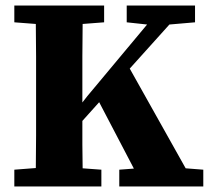

<svg xmlns="http://www.w3.org/2000/svg" viewBox="-20 -677 768 697"><path d="M440 -596V-657H688V-596L595 -588L451 -428L654 -66L718 -61V0H413V-61L466 -65L340 -306L279 -238Q279 -196 279 -153Q279 -110 280 -66L348 -61V0H32V-61L110 -67Q111 -126 111 -185.5Q111 -245 111 -304V-353Q111 -412 111 -471.5Q111 -531 110 -590L32 -596V-657H358V-596L280 -590Q279 -532 279 -472.5Q279 -413 279 -353V-305L297 -328L514 -588Z"/></svg>

Font: Source Serif 4 SmText
Style: Bold
Weight: 700
Designer: Frank Grießhammer
Foundry: Adobe
Version: Version 4.005;hotconv 1.1.0;makeotfexe 2.6.0